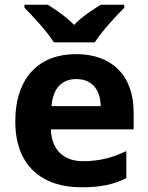

<svg xmlns="http://www.w3.org/2000/svg" viewBox="-20 -879 631 816"><path d="M209 -699H383C411 -744 472 -810 508 -846V-859H409C374 -838 329 -809 295 -773C260 -809 218 -837 183 -859H84V-846C121 -809 181 -744 209 -699ZM303 -649C149 -649 45 -553 45 -362C45 -173 161 -83 325 -83C409 -83 463 -95 517 -122V-237C456 -208 402 -194 332 -194C248 -194 199 -245 196 -329H548V-401C548 -560 454 -649 303 -649ZM304 -543C374 -543 407 -494 408 -428H199C205 -507 246 -543 304 -543Z"/></svg>

Font: Noto Sans Telugu UI
Style: Bold
Weight: 700
Designer: Jelle Bosma - Monotype Design Team
Foundry: Monotype Imaging Inc.
Version: Version 2.005